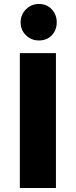

<svg xmlns="http://www.w3.org/2000/svg" viewBox="-20 -948 382 968"><path d="M262 0V-680H80V0ZM176 -744Q216 -744 241 -770Q266 -796 266 -836Q266 -874 241 -901Q216 -928 176 -928Q138 -928 111 -901Q84 -874 84 -836Q84 -796 111 -770Q138 -744 176 -744Z"/></svg>

Font: Catamaran Black
Style: Regular
Weight: 900
Designer: Pria Ravichandran
Version: Version 2.000